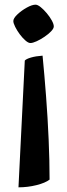

<svg xmlns="http://www.w3.org/2000/svg" viewBox="-20 -526 287 821"><path d="M110 -342Q101 -342 88.5 -353Q76 -364 64.5 -379.5Q53 -395 45 -411Q37 -427 37 -436Q37 -448 54.5 -464.5Q72 -481 94.5 -493.5Q117 -506 132 -506Q141 -506 154 -495.5Q167 -485 180 -469.5Q193 -454 201.5 -438.5Q210 -423 210 -413Q210 -404 198.5 -392Q187 -380 170 -368.5Q153 -357 136.5 -349.5Q120 -342 110 -342ZM59 275 86 -267Q92 -274 112.5 -280Q133 -286 162 -288Q170 -206 177 -114Q184 -22 188 70Q192 162 192 242Q174 256 136.5 265.5Q99 275 59 275Z"/></svg>

Font: Texturina SemiBold
Style: Regular
Weight: 600
Designer: Guillermo Torres Carreño
Foundry: Omnibus-Type
Version: Version 1.002; ttfautohint (v1.8.3)